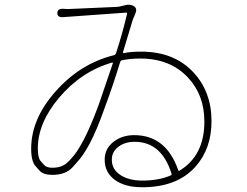

<svg xmlns="http://www.w3.org/2000/svg" viewBox="-20 -760 1040 807"><path d="M578 27Q504 27 462 -4.5Q420 -36 420 -88Q420 -135 456.5 -163.5Q493 -192 544 -192Q678 -192 729 -45Q731 -40 735 -43Q839 -106 839 -249Q839 -361 770 -434Q696 -514 569 -514Q529 -514 494 -507Q487 -506 485 -499Q452 -392 423 -315Q419 -304 415 -293Q359 -135 301 -75Q293 -66 285 -57Q256 -25 200 -25Q162 -25 146 -43Q138 -52 130 -61Q111 -81 111 -135Q111 -260 213 -375Q317 -493 459 -528Q466 -530 468 -537Q498 -631 514 -702Q515 -707 510 -707L246 -688Q221 -686 221 -705Q221 -724 245 -723L265 -722Q277 -722 289 -723L471 -731Q482 -732 493 -735L510 -739Q528 -743 543 -734Q558 -724 549 -703L543 -689Q538 -678 535 -667L497 -541Q496 -536 501 -537Q531 -543 573 -543Q711 -543 792 -457Q869 -375 869 -251Q869 -135 802 -60Q725 27 578 27ZM577 -1Q649 -1 698 -23Q703 -25 701 -30Q659 -164 546 -164Q505 -164 477.5 -143Q450 -122 450 -89Q450 -48 486 -24.5Q522 -1 577 -1ZM200 -55Q240 -55 262 -76Q271 -84 279 -93Q329 -145 389 -304Q393 -315 397 -326L454 -493Q456 -498 451 -497Q322 -460 228 -349Q139 -243 139 -136Q139 -98 150 -84Q158 -75 166 -66Q176 -55 200 -55Z"/></svg>

Font: Resource Han Rounded JP ExtraLight
Style: Regular
Weight: 250
Designer: Cyano Hao (round all glyphs); Ryoko NISHIZUKA 西塚涼子 (kana, bopomofo & ideographs); Paul D. Hunt (Latin, Greek & Cyrillic)
Foundry: Cyano Hao
Version: 0.990